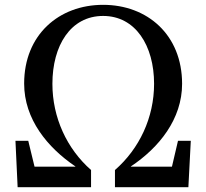

<svg xmlns="http://www.w3.org/2000/svg" viewBox="-20 -775 853 795"><path d="M717 -192 692 -85H522V-86C639 -164 734 -282 734 -428C734 -631 590 -755 407 -755C224 -755 80 -631 80 -429C80 -281 177 -164 292 -86V-85H123L97 -192H44L53 0H357V-71C257 -159 197 -288 197 -428C197 -586 272 -709 407 -709C541 -709 618 -586 618 -428C618 -288 557 -159 456 -71V0H760L770 -192Z"/></svg>

Font: Source Han Serif CN SemiBold
Style: Regular
Weight: 600
Designer: Ryoko NISHIZUKA 西塚涼子 (kana & ideographs); Frank Grießhammer (Latin, Greek & Cyrillic); Wenlong ZHANG 张文龙 (bopomofo); San
Foundry: Adobe Systems Incorporated
Version: Version 1.000;PS 1;hotconv 16.6.53;makeotf.lib2.5.65590